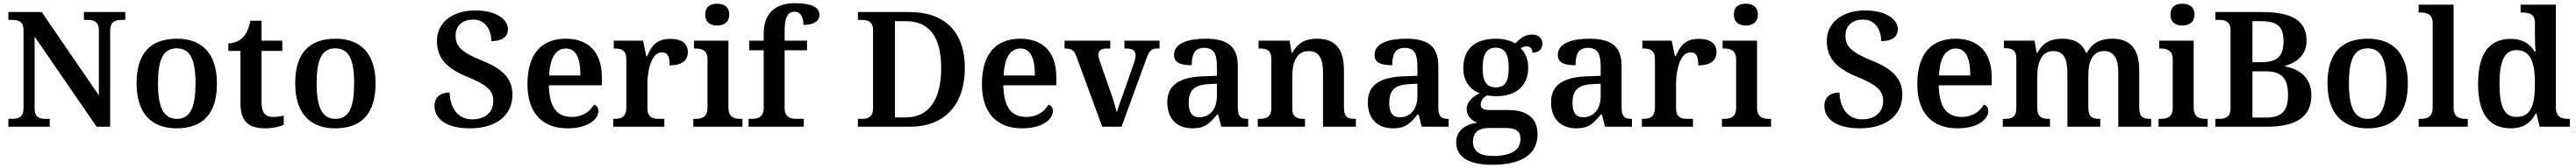

<svg xmlns="http://www.w3.org/2000/svg" viewBox="-20 -789 15994 1046"><path d="M32 0H289V-49H265C224 -49 195 -57 195 -117V-561L580 0H664V-597C664 -653 694 -665 734 -665H758V-714H501V-665H524C562 -665 594 -654 594 -601V-195L239 -714H32V-665H55C93 -665 126 -657 126 -601V-117C126 -57 94 -49 52 -49H32Z M1076 10C1241 10 1327 -82 1327 -270C1327 -457 1233 -548 1079 -548C914 -548 828 -457 828 -270C828 -82 922 10 1076 10ZM1078 -49C993 -49 961 -125 961 -270C961 -415 992 -488 1077 -488C1163 -488 1194 -415 1194 -270C1194 -125 1164 -49 1078 -49Z M1627 10C1677 10 1722 -2 1742 -12V-69C1721 -64 1699 -61 1674 -61C1627 -61 1604 -89 1604 -152V-472H1733V-536H1604V-660H1535C1525 -612 1510 -579 1489 -557C1468 -535 1434 -519 1398 -519V-472H1473V-147C1473 -31 1525 10 1627 10Z M2061 10C2226 10 2312 -82 2312 -270C2312 -457 2218 -548 2064 -548C1899 -548 1813 -457 1813 -270C1813 -82 1907 10 2061 10ZM2063 -49C1978 -49 1946 -125 1946 -270C1946 -415 1977 -488 2062 -488C2148 -488 2179 -415 2179 -270C2179 -125 2149 -49 2063 -49Z M2899 10C3059 10 3162 -70 3162 -199C3162 -299 3102 -360 2972 -412C2844 -464 2809 -501 2809 -567C2809 -630 2852 -667 2919 -667C2998 -667 3031 -597 3031 -533C3100 -533 3134 -561 3134 -607C3134 -666 3065 -724 2930 -724C2795 -724 2693 -653 2693 -534C2693 -432 2747 -366 2881 -311C2995 -264 3043 -230 3043 -161C3043 -92 2995 -46 2912 -46C2827 -46 2775 -111 2772 -213C2719 -213 2678 -188 2678 -130C2678 -58 2738 10 2899 10Z M3504 10C3638 10 3696 -51 3696 -98C3696 -119 3683 -133 3668 -138C3645 -96 3599 -61 3531 -61C3438 -61 3391 -120 3388 -258H3717V-308C3717 -466 3632 -548 3493 -548C3341 -548 3255 -452 3255 -265C3255 -91 3343 10 3504 10ZM3584 -319H3390C3394 -428 3431 -487 3494 -487C3559 -487 3584 -422 3584 -319Z M3788 0H4105V-49H4074C4033 -49 4000 -57 4000 -116V-270C4000 -347 4024 -463 4089 -463C4127 -463 4138 -437 4138 -382C4213 -382 4251 -411 4251 -465C4251 -514 4217 -547 4143 -547C4058 -547 4027 -506 3998 -439H3993L3973 -536H3791V-487H3794C3838 -487 3869 -478 3869 -419V-121C3869 -58 3836 -49 3791 -49H3788Z M4433 -630C4474 -630 4508 -650 4508 -698C4508 -748 4474 -766 4433 -766C4391 -766 4359 -748 4359 -698C4359 -650 4391 -630 4433 -630ZM4285 0H4590V-49H4578C4536 -49 4503 -61 4503 -120V-536H4289V-487H4298C4339 -487 4373 -475 4373 -420V-118C4373 -60 4340 -49 4298 -49H4285Z M4628 0H4971V-49H4927C4890 -49 4852 -57 4852 -117V-476H4991V-536H4852V-592C4852 -679 4869 -716 4915 -716C4957 -716 4969 -669 4969 -634C5038 -634 5068 -660 5068 -697C5068 -736 5035 -769 4915 -769C4787 -769 4722 -700 4722 -578V-536H4632V-476H4722V-117C4722 -57 4682 -49 4647 -49H4628Z M5307 0H5628C5855 0 5971 -147 5971 -366C5971 -593 5843 -714 5628 -714H5307V-665H5331C5370 -665 5401 -653 5401 -602V-114C5401 -63 5372 -49 5334 -49H5307ZM5605 -58H5537V-657H5606C5750 -657 5824 -559 5824 -366C5824 -172 5750 -58 5605 -58Z M6326 10C6460 10 6518 -51 6518 -98C6518 -119 6505 -133 6490 -138C6467 -96 6421 -61 6353 -61C6260 -61 6213 -120 6210 -258H6539V-308C6539 -466 6454 -548 6315 -548C6163 -548 6077 -452 6077 -265C6077 -91 6165 10 6326 10ZM6406 -319H6212C6216 -428 6253 -487 6316 -487C6381 -487 6406 -422 6406 -319Z M6664 -437 6824 0H6944L7094 -412C7115 -473 7129 -487 7163 -487H7180V-536H6962V-487H6974C7013 -487 7031 -473 7031 -446C7031 -432 7028 -417 7022 -400L6953 -201C6939 -164 6921 -116 6915 -89C6906 -123 6891 -174 6875 -219L6809 -408C6804 -422 6800 -434 6800 -446C6800 -474 6817 -487 6853 -487H6874V-536H6590V-487C6634 -487 6650 -477 6664 -437Z M7384 10C7463 10 7492 -21 7536 -75H7544L7563 0H7730V-49H7727C7682 -49 7666 -65 7666 -120V-377C7666 -503 7599 -548 7466 -548C7358 -548 7270 -520 7270 -448C7270 -400 7306 -383 7380 -383C7380 -449 7396 -491 7457 -491C7522 -491 7536 -446 7536 -374V-317L7453 -314C7302 -309 7228 -259 7228 -152C7228 -42 7296 10 7384 10ZM7427 -59C7382 -59 7361 -89 7361 -148C7361 -222 7391 -261 7484 -265L7536 -268V-191C7536 -110 7493 -59 7427 -59Z M7790 0H8083V-49H8078C8034 -49 8004 -58 8004 -115V-313C8004 -397 8029 -471 8105 -471C8173 -471 8195 -421 8195 -335V0H8399V-49H8394C8349 -49 8325 -58 8325 -120V-354C8325 -490 8265 -548 8159 -548C8087 -548 8040 -524 8005 -461H8000L7987 -536H7795V-487H7800C7844 -487 7874 -478 7874 -421V-119C7874 -58 7842 -49 7797 -49H7790Z M8629 10C8708 10 8737 -21 8781 -75H8789L8808 0H8975V-49H8972C8927 -49 8911 -65 8911 -120V-377C8911 -503 8844 -548 8711 -548C8603 -548 8515 -520 8515 -448C8515 -400 8551 -383 8625 -383C8625 -449 8641 -491 8702 -491C8767 -491 8781 -446 8781 -374V-317L8698 -314C8547 -309 8473 -259 8473 -152C8473 -42 8541 10 8629 10ZM8672 -59C8627 -59 8606 -89 8606 -148C8606 -222 8636 -261 8729 -265L8781 -268V-191C8781 -110 8738 -59 8672 -59Z M9246 237C9437 237 9527 165 9527 47C9527 -45 9472 -104 9345 -104H9229C9188 -104 9174 -116 9174 -138C9174 -165 9194 -185 9215 -195C9228 -192 9255 -190 9270 -190C9405 -190 9469 -264 9469 -367C9469 -424 9449 -462 9422 -489C9433 -496 9445 -500 9461 -500C9483 -500 9495 -484 9495 -461C9540 -461 9557 -488 9557 -518C9557 -548 9536 -574 9493 -574C9446 -574 9413 -544 9389 -518C9363 -535 9320 -548 9270 -548C9131 -548 9066 -479 9066 -363C9066 -287 9106 -231 9167 -209C9115 -180 9087 -152 9087 -110C9087 -64 9120 -38 9153 -25C9079 -16 9022 25 9022 97C9022 187 9096 237 9246 237ZM9268 -245C9207 -245 9186 -288 9186 -364C9186 -443 9206 -492 9267 -492C9329 -492 9348 -445 9348 -365C9348 -287 9329 -245 9268 -245ZM9248 182C9162 182 9126 148 9126 94C9126 24 9177 8 9223 8H9332C9391 8 9421 27 9421 75C9421 139 9375 182 9248 182Z M9767 10C9846 10 9875 -21 9919 -75H9927L9946 0H10113V-49H10110C10065 -49 10049 -65 10049 -120V-377C10049 -503 9982 -548 9849 -548C9741 -548 9653 -520 9653 -448C9653 -400 9689 -383 9763 -383C9763 -449 9779 -491 9840 -491C9905 -491 9919 -446 9919 -374V-317L9836 -314C9685 -309 9611 -259 9611 -152C9611 -42 9679 10 9767 10ZM9810 -59C9765 -59 9744 -89 9744 -148C9744 -222 9774 -261 9867 -265L9919 -268V-191C9919 -110 9876 -59 9810 -59Z M10175 0H10492V-49H10461C10420 -49 10387 -57 10387 -116V-270C10387 -347 10411 -463 10476 -463C10514 -463 10525 -437 10525 -382C10600 -382 10638 -411 10638 -465C10638 -514 10604 -547 10530 -547C10445 -547 10414 -506 10385 -439H10380L10360 -536H10178V-487H10181C10225 -487 10256 -478 10256 -419V-121C10256 -58 10223 -49 10178 -49H10175Z M10820 -630C10861 -630 10895 -650 10895 -698C10895 -748 10861 -766 10820 -766C10778 -766 10746 -748 10746 -698C10746 -650 10778 -630 10820 -630ZM10672 0H10977V-49H10965C10923 -49 10890 -61 10890 -120V-536H10676V-487H10685C10726 -487 10760 -475 10760 -420V-118C10760 -60 10727 -49 10685 -49H10672Z M11529 10C11689 10 11792 -70 11792 -199C11792 -299 11732 -360 11602 -412C11474 -464 11439 -501 11439 -567C11439 -630 11482 -667 11549 -667C11628 -667 11661 -597 11661 -533C11730 -533 11764 -561 11764 -607C11764 -666 11695 -724 11560 -724C11425 -724 11323 -653 11323 -534C11323 -432 11377 -366 11511 -311C11625 -264 11673 -230 11673 -161C11673 -92 11625 -46 11542 -46C11457 -46 11405 -111 11402 -213C11349 -213 11308 -188 11308 -130C11308 -58 11368 10 11529 10Z M12134 10C12268 10 12326 -51 12326 -98C12326 -119 12313 -133 12298 -138C12275 -96 12229 -61 12161 -61C12068 -61 12021 -120 12018 -258H12347V-308C12347 -466 12262 -548 12123 -548C11971 -548 11885 -452 11885 -265C11885 -91 11973 10 12134 10ZM12214 -319H12020C12024 -428 12061 -487 12124 -487C12189 -487 12214 -422 12214 -319Z M12416 0H12709V-49H12705C12661 -49 12630 -58 12630 -115V-313C12630 -397 12655 -471 12729 -471C12795 -471 12817 -421 12817 -335V0H13021V-49H13018C12973 -49 12947 -58 12947 -120V-325C12947 -404 12973 -471 13044 -471C13109 -471 13133 -421 13133 -335V0H13337V-49H13334C13289 -49 13263 -58 13263 -120V-354C13263 -490 13201 -548 13097 -548C13026 -548 12972 -524 12939 -461H12932C12908 -523 12855 -548 12787 -548C12712 -548 12666 -524 12631 -461H12626L12613 -536H12423V-489H12426C12470 -489 12500 -480 12500 -423V-119C12500 -58 12471 -49 12426 -49H12416Z M13531 -630C13572 -630 13606 -650 13606 -698C13606 -748 13572 -766 13531 -766C13489 -766 13457 -748 13457 -698C13457 -650 13489 -630 13531 -630ZM13383 0H13688V-49H13676C13634 -49 13601 -61 13601 -120V-536H13387V-487H13396C13437 -487 13471 -475 13471 -420V-118C13471 -60 13438 -49 13396 -49H13383Z M13736 0H14055C14242 0 14332 -65 14332 -195C14332 -300 14265 -358 14169 -375V-379C14243 -401 14302 -446 14302 -537C14302 -661 14209 -714 14025 -714H13736V-665H13762C13797 -665 13830 -655 13830 -602V-115C13830 -63 13802 -49 13763 -49H13736ZM14020 -402H13966V-657H14018C14117 -657 14159 -627 14159 -533C14159 -440 14122 -402 14020 -402ZM14047 -57H13966V-345H14049C14150 -345 14187 -298 14187 -198C14187 -94 14145 -57 14047 -57Z M14680 10C14845 10 14931 -82 14931 -270C14931 -457 14837 -548 14683 -548C14518 -548 14432 -457 14432 -270C14432 -82 14526 10 14680 10ZM14682 -49C14597 -49 14565 -125 14565 -270C14565 -415 14596 -488 14681 -488C14767 -488 14798 -415 14798 -270C14798 -125 14768 -49 14682 -49Z M14998 0H15303V-49H15290C15248 -49 15215 -61 15215 -120V-760H14998V-711H15010C15044 -711 15085 -703 15085 -647V-120C15085 -61 15052 -49 15010 -49H14998Z M15571 10C15649 10 15695 -26 15725 -82H15730L15749 0H15937V-49H15929C15883 -49 15850 -61 15850 -122V-760H15631V-711H15639C15683 -711 15720 -703 15720 -647V-578C15720 -544 15721 -499 15724 -467H15719C15690 -514 15646 -547 15570 -547C15440 -547 15367 -460 15367 -267C15367 -75 15440 10 15571 10ZM15604 -61C15529 -61 15500 -129 15500 -267C15500 -403 15529 -477 15604 -477C15693 -477 15720 -403 15720 -268C15720 -128 15693 -61 15604 -61Z"/></svg>

Font: Noto Serif Devanagari SemiBold
Style: Regular
Weight: 600
Designer: Universal Thirst, Indian Type Foundry and the Monotype Design Team
Foundry: Monotype Imaging Inc.
Version: Version 2.004